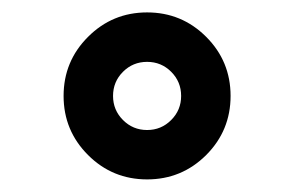

<svg xmlns="http://www.w3.org/2000/svg" viewBox="-20 -421 477 311"><path d="M179.2 -304.7Q163.1 -288.6 163.1 -265.6Q163.1 -242.7 179.2 -226.6Q195.3 -210.4 218.3 -210.4Q241.2 -210.4 257.3 -226.6Q273.4 -242.7 273.4 -265.6Q273.4 -288.6 257.3 -304.7Q241.2 -320.8 218.3 -320.8Q195.3 -320.8 179.2 -304.7ZM122.6 -169.9Q83 -209.5 83 -265.6Q83 -321.8 122.6 -361.3Q162.1 -400.9 218.3 -400.9Q274.4 -400.9 314 -361.3Q353.5 -321.8 353.5 -265.6Q353.5 -209.5 314 -169.9Q274.4 -130.4 218.3 -130.4Q162.1 -130.4 122.6 -169.9Z"/></svg>

Font: Parastoo FD
Style: Bold-FD
Weight: 700
Foundry: Saber Rastikerdar (saber.rastikerdar@gmail.com)
Version: Version 2.0.1